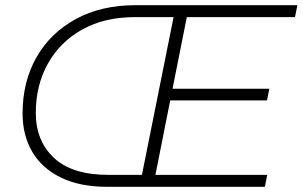

<svg xmlns="http://www.w3.org/2000/svg" viewBox="-20 -720 1166 740"><path d="M393 0Q288 0 215 -35.5Q142 -71 104.5 -134.5Q67 -198 67 -283Q67 -405 120.5 -499Q174 -593 272 -646.5Q370 -700 502 -700H1126L1117 -654H700L645 -378H1018L1009 -333H636L579 -46H1010L1001 0ZM527 -46 649 -654H500Q383 -654 297.5 -606.5Q212 -559 165 -475.5Q118 -392 118 -285Q118 -177 188 -111.5Q258 -46 398 -46Z"/></svg>

Font: Montserrat Light
Style: Italic
Weight: 300
Italic angle: -11.3°
Designer: Julieta Ulanovsky
Foundry: Julieta Ulanovsky
Version: Version 9.000; ttfautohint (v1.8.4.7-5d5b)